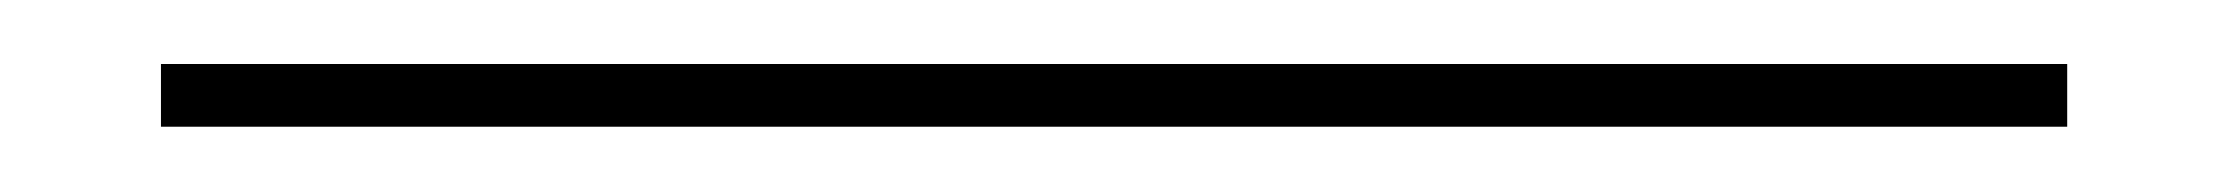

<svg xmlns="http://www.w3.org/2000/svg" viewBox="-20 20 696 60"><path d="M30.3 59.6H626V40H30.3V59.6Z"/></svg>

Font: Yellow Ladder Regular
Style: Regular
Weight: 400
Designer: Zima Creative
Version: Version 2.002